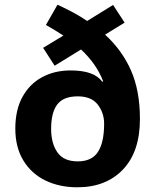

<svg xmlns="http://www.w3.org/2000/svg" viewBox="-20 -785 659 815"><path d="M224 -765Q259 -749 290.5 -732Q322 -715 350 -696L460 -764L509 -689L426 -638Q499 -571 536.5 -485Q574 -399 574 -280Q574 -141 502 -65.5Q430 10 308 10Q232 10 172.5 -19Q113 -48 79 -104Q45 -160 45 -239Q45 -318 75 -373Q105 -428 158 -457Q211 -486 280 -486Q380 -486 414 -438L418 -440Q402 -480 379 -512.5Q356 -545 324 -575L212 -506L163 -582L249 -634Q232 -645 213.5 -656.5Q195 -668 175 -679ZM310 -376Q249 -376 223 -341.5Q197 -307 197 -238Q197 -177 223.5 -138.5Q250 -100 310 -100Q370 -100 396 -140.5Q422 -181 422 -260Q422 -306 395 -341Q368 -376 310 -376Z"/></svg>

Font: Noto Sans Sinhala UI
Style: Bold
Weight: 700
Designer: Jelle Bosma - Monotype Design Team
Foundry: Monotype Imaging Inc.
Version: Version 2.006; ttfautohint (v1.8.4.7-5d5b)